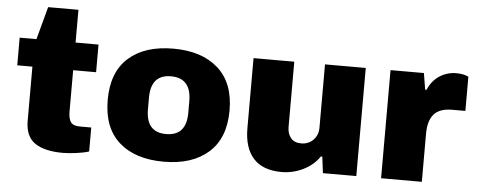

<svg xmlns="http://www.w3.org/2000/svg" viewBox="-48 -805 2318 934"><g transform="rotate(5 1111.0 -338.0)"><path d="M101 -129V-393H27V-528H109L152 -688H300V-528H412V-393H300V-192Q300 -156 312 -139.5Q324 -123 356 -123H412V-6Q388 2 350 7Q312 12 284 12Q196 12 148.5 -20Q101 -52 101 -129Z M480 -264Q480 -400 559 -470Q638 -540 777 -540Q916 -540 995.5 -469.5Q1075 -399 1075 -264Q1075 -129 995.5 -58.5Q916 12 777 12Q638 12 559 -58Q480 -128 480 -264ZM876 -235V-292Q876 -405 777 -405Q679 -405 679 -292V-235Q679 -123 777 -123Q876 -123 876 -235Z M1169 -186V-528H1368V-210Q1368 -176 1385.5 -155.5Q1403 -135 1435 -135Q1472 -135 1495 -159Q1518 -183 1518 -218V-528H1717V0H1554L1544 -80H1537Q1508 -37 1458 -12.5Q1408 12 1353 12Q1261 12 1215 -39Q1169 -90 1169 -186Z M1838 -528H2001L2014 -448H2021Q2039 -492 2076 -516.5Q2113 -541 2159 -541Q2194 -541 2218 -529V-362H2154Q2092 -362 2064.5 -330Q2037 -298 2037 -235V0H1838Z"/></g></svg>

Font: Archivo Black
Style: Regular
Weight: 400
Designer: Hector Gatti
Foundry: Omnibus-Type
Version: Version 1.101; ttfautohint (v1.8)